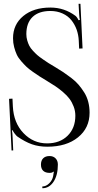

<svg xmlns="http://www.w3.org/2000/svg" viewBox="-20 -767 518 1014"><path d="M203.6 217.8Q223.1 217.8 240 201.2Q256.8 184.6 260.7 163.1Q261.2 160.2 262 155Q262.7 149.9 263.2 146.5Q263.7 143.1 264.6 141.1L261.7 139.2Q256.8 146 241.7 146Q219.7 146 208 134.8Q196.3 123.5 196.3 102.1Q196.3 80.6 208.3 68.8Q220.2 57.1 241.7 57.1Q261.7 57.1 273.7 69.6Q285.6 82 285.6 102.1Q285.6 158.2 262.9 192.6Q240.2 227.1 203.6 227.1ZM27.8 -245.1 45.9 -246.1 47.9 -205.1Q52.2 -118.2 104 -64Q155.8 -9.8 228.5 -9.8Q295.9 -9.8 336.9 -50Q377.9 -90.3 377.9 -155.8Q377.9 -181.2 369.1 -204.1Q360.4 -227.1 347.4 -244.6Q334.5 -262.2 312.7 -280.8Q291 -299.3 272.2 -311.8Q253.4 -324.2 226.1 -340.8Q201.7 -355.5 188.7 -363.8Q175.8 -372.1 153.8 -387.5Q131.8 -402.8 119.6 -414.6Q107.4 -426.3 91.8 -444.1Q76.2 -461.9 68.4 -479Q60.5 -496.1 54.7 -518.3Q48.8 -540.5 48.8 -564.9Q48.8 -637.7 103 -682.4Q157.2 -727.1 246.1 -727.1Q319.8 -727.1 378.9 -683.1Q383.3 -679.7 388.7 -671.6Q394 -663.6 395 -660.2L401.9 -662.1Q399.4 -669.9 397.9 -693.8L395 -747.1H404.8L416 -511.2L397.9 -510.3L396 -552.2Q394.5 -583 384.8 -610.4Q375 -637.7 357.2 -660.2Q339.4 -682.6 310.5 -695.8Q281.7 -709 246.1 -709Q185.1 -709 152.1 -677.5Q119.1 -646 119.1 -586.9Q119.1 -569.8 123.8 -553.7Q128.4 -537.6 134.8 -525.1Q141.1 -512.7 154.1 -498.8Q167 -484.9 177 -476.1Q187 -467.3 206.1 -454.1Q225.1 -440.9 235.8 -434.1Q246.6 -427.2 269 -414.1Q295.9 -397.9 314 -386Q332 -374 355.7 -356Q379.4 -337.9 394.8 -319.8Q410.2 -301.8 424.6 -279.1Q439 -256.3 446 -229.2Q453.1 -202.1 453.1 -171.9Q453.1 -90.8 391.8 -41.5Q330.6 7.8 230 7.8Q185.1 7.8 148.4 -5.1Q111.8 -18.1 71.8 -45.9Q66.4 -49.8 57.6 -61.3Q48.8 -72.8 46.9 -79.1L43 -78.1Q45.9 -64.5 46.9 -35.2L49.8 27.3L41 27.8Z"/></svg>

Font: FoglihtenNo07calt
Style: Regular
Weight: 500
Designer: gluk (gluksza@wp.pl)
Foundry: gluk (gluksza@wp.pl)
Version: Version 0.844